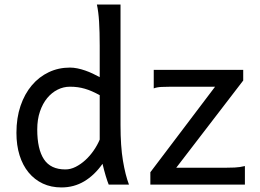

<svg xmlns="http://www.w3.org/2000/svg" viewBox="-20 -801 1129 833"><path d="M412.6 -388.2Q394.5 -397.9 378.9 -404.8Q363.3 -411.6 348.1 -416Q333 -420.4 317.4 -422.6Q301.8 -424.8 283.2 -424.8Q255.4 -424.8 230 -412.1Q204.6 -399.4 184.8 -375.5Q165 -351.6 153.3 -317.1Q141.6 -282.7 141.6 -239.3Q141.6 -153.8 170.7 -109.9Q199.7 -65.9 263.7 -65.9Q286.1 -65.9 308.3 -77.1Q330.6 -88.4 350.3 -106.4Q370.1 -124.5 386.2 -147.7Q402.3 -170.9 412.6 -195.3ZM502.9 -258.8Q502.9 -166.5 513.4 -103.8Q523.9 -41 539.6 0H451.7Q446.3 -12.7 438.7 -37.8Q431.2 -63 424.8 -90.3Q389.6 -40.5 345.2 -14.2Q300.8 12.2 246.6 12.2Q201.7 12.2 165.8 -4.6Q129.9 -21.5 104.2 -52.5Q78.6 -83.5 64.9 -127.2Q51.3 -170.9 51.3 -224.6Q51.3 -289.6 69.1 -341.8Q86.9 -394 118.2 -430.9Q149.4 -467.8 191.7 -487.8Q233.9 -507.8 283.2 -507.8Q298.8 -507.8 315.7 -504.4Q332.5 -501 349.4 -495.1Q366.2 -489.3 382.3 -481.7Q398.4 -474.1 412.6 -466.3V-603Q412.6 -662.1 409.9 -706.3Q407.2 -750.5 400.4 -781.2H502.9ZM1035.2 -498V-451.7L744.6 -73.2H954.6Q976.1 -73.2 998.3 -74.2Q1020.5 -75.2 1042.5 -80.6V0H632.3V-53.7L913.1 -424.8H722.7Q700.7 -424.8 680.7 -423.8Q660.6 -422.9 647 -417.5V-498Z"/></svg>

Font: Andika
Style: Regular
Weight: 400
Designer: Victor Gaultney, Annie Olsen, Julie Remington, Don Collingsworth, Eric Hays
Foundry: SIL International
Version: Version 1.001